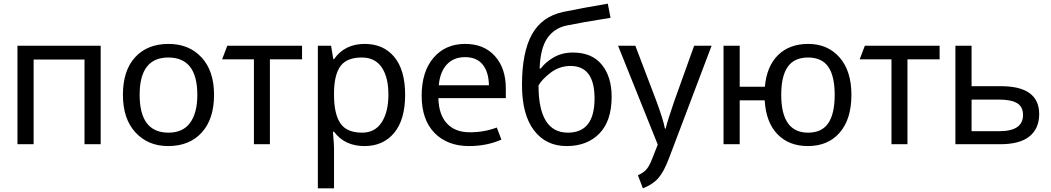

<svg xmlns="http://www.w3.org/2000/svg" viewBox="-20 -785 5719 1045"><path d="M528 -536V0H440V-461H163V0H75V-536Z M1145 -269Q1145 -137 1078 -63.5Q1011 10 895 10Q786 10 717.5 -64Q649 -138 649 -269Q649 -401 715.5 -473.5Q782 -546 898 -546Q1009 -546 1077 -472.5Q1145 -399 1145 -269ZM740 -269Q740 -63 897 -63Q976 -63 1015 -117Q1054 -171 1054 -269Q1054 -472 896 -472Q740 -472 740 -269Z M1624 -462H1449V0H1362V-462H1189L1217 -536H1624Z M1965 -546Q2067 -546 2126 -475Q2185 -404 2185 -269Q2185 -134 2125.5 -62Q2066 10 1964 10Q1856 10 1798 -68H1792Q1798 1 1798 20V240H1710V-536H1782L1794 -463H1798Q1856 -546 1965 -546ZM1949 -472Q1869 -472 1834.5 -427Q1800 -382 1798 -286V-269Q1798 -165 1832.5 -114Q1867 -63 1951 -63Q2021 -63 2057.5 -119.5Q2094 -176 2094 -270Q2094 -365 2057.5 -418.5Q2021 -472 1949 -472Z M2512 -546Q2614 -546 2673.5 -480Q2733 -414 2733 -304V-251H2366Q2368 -161 2412.5 -113Q2457 -65 2537 -65Q2616 -65 2684 -91L2709 -25Q2629 10 2533 10Q2415 10 2345 -61.5Q2275 -133 2275 -264Q2275 -395 2339.5 -470.5Q2404 -546 2512 -546ZM2511 -474Q2449 -474 2412 -434Q2375 -394 2368 -321H2641Q2640 -392 2607.5 -433Q2575 -474 2511 -474Z M2821 -322Q2821 -500 2875 -597.5Q2929 -695 3045 -720Q3151 -742 3288 -765L3303 -688Q3145 -663 3063 -646Q2995 -631 2958 -576Q2921 -521 2917 -412H2923Q2949 -447 2994 -473Q3039 -499 3099 -499Q3201 -499 3255 -433.5Q3309 -368 3309 -258Q3309 -127 3242.5 -58.5Q3176 10 3064 10Q2951 10 2886 -76Q2821 -162 2821 -322ZM3071 -63Q3216 -63 3216 -249Q3216 -426 3085 -426Q3026 -426 2978.5 -390.5Q2931 -355 2911 -320Q2911 -63 3071 -63Z M3344 -536H3438L3554 -231Q3590 -133 3599 -85H3603Q3614 -131 3649 -232L3758 -536H3853L3622 74Q3594 149 3563.5 184Q3533 219 3479 240L3452 169Q3483 155 3499.5 135.5Q3516 116 3532 73L3560 2Z M4614 -269Q4614 -137 4550.5 -63.5Q4487 10 4377 10Q4274 10 4211.5 -54.5Q4149 -119 4142 -239H4006V0H3918V-536H4006V-313H4143Q4153 -425 4215 -485.5Q4277 -546 4379 -546Q4485 -546 4549.5 -472.5Q4614 -399 4614 -269ZM4232 -269Q4232 -63 4378 -63Q4453 -63 4488 -114.5Q4523 -166 4523 -269Q4523 -371 4488 -421.5Q4453 -472 4378 -472Q4303 -472 4267.5 -421.5Q4232 -371 4232 -269Z M5094 -462H4919V0H4832V-462H4659L4687 -536H5094Z M5268 -316H5427Q5636 -316 5636 -164Q5636 -86 5583.5 -43Q5531 0 5423 0H5180V-536H5268ZM5548 -159Q5548 -205 5515 -224Q5482 -243 5417 -243H5268V-71H5419Q5548 -71 5548 -159Z"/></svg>

Font: Advent Sans Logo
Style: Regular
Weight: 400
Designer: Types & Symbols
Foundry: Types & Symbols
Version: Version 1.002